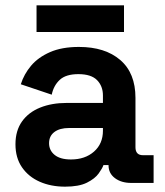

<svg xmlns="http://www.w3.org/2000/svg" viewBox="-20 -686 618 720"><path d="M224 14Q171 14 129 -4.5Q87 -23 62.5 -58.5Q38 -94 38 -145Q38 -196 62.5 -230.5Q87 -265 130.5 -282.5Q174 -300 230 -300H366V-328Q366 -363 344 -385.5Q322 -408 274 -408Q227 -408 204 -386.5Q181 -365 174 -331L58 -370Q70 -408 96.5 -439.5Q123 -471 167.5 -490.5Q212 -510 276 -510Q374 -510 431 -461Q488 -412 488 -319V-134Q488 -104 516 -104H556V0H472Q435 0 411 -18Q387 -36 387 -66V-67H368Q364 -55 350 -35.5Q336 -16 306 -1Q276 14 224 14ZM246 -88Q299 -88 332.5 -117.5Q366 -147 366 -196V-206H239Q204 -206 184 -191Q164 -176 164 -149Q164 -122 185 -105Q206 -88 246 -88ZM117 -566V-666H445V-566Z"/></svg>

Font: Space Grotesk Light
Style: Bold
Weight: 700
Version: Version 2.000